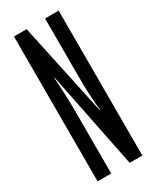

<svg xmlns="http://www.w3.org/2000/svg" viewBox="-193 -800 696 855"><g transform="rotate(-30 155.0 -372.5)"><path d="M40 -745H105L207 -269L209 -270Q200 -344 200 -444V-745H270V0H205L105 -496L103 -495Q110 -401 110 -322V0H40Z"/></g></svg>

Font: Exetegue
Style: Regular
Weight: 400
Designer: Fábio Duarte Martins
Foundry: Fábio Duarte Martins
Version: Version 0.001